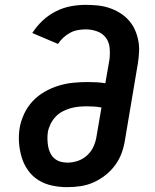

<svg xmlns="http://www.w3.org/2000/svg" viewBox="-20 -763 640 791"><path d="M256 8Q225 8 194.5 1.5Q164 -5 139 -20.5Q114 -36 96.5 -60Q79 -84 70 -113Q61 -142 58.5 -173Q56 -204 61 -236Q66 -265 79.5 -294Q93 -323 114.5 -346Q136 -369 164 -385Q192 -401 221.5 -410Q251 -419 281 -422Q311 -425 341 -425Q360 -425 378 -424Q396 -423 414 -420L431 -518Q434 -543 431.5 -567Q429 -591 415.5 -608.5Q402 -626 379.5 -634Q357 -642 333 -642Q317 -642 300.5 -639Q284 -636 269 -628Q254 -620 241 -608Q228 -596 219 -582L113 -627Q131 -655 155.5 -678Q180 -701 209.5 -716Q239 -731 270.5 -737Q302 -743 333 -743Q358 -743 382.5 -740.5Q407 -738 429.5 -730.5Q452 -723 472 -711Q492 -699 508 -682Q524 -665 534 -644Q544 -623 549 -599.5Q554 -576 553 -551.5Q552 -527 548 -502L495 -187Q491 -160 481.5 -133.5Q472 -107 455 -83.5Q438 -60 414.5 -41.5Q391 -23 365 -11.5Q339 0 311.5 4Q284 8 256 8ZM258 -93Q280 -93 301.5 -100.5Q323 -108 340 -124Q357 -140 366 -161Q375 -182 378 -203L398 -320Q383 -323 368.5 -324Q354 -325 339 -325Q322 -325 305 -323.5Q288 -322 270.5 -317Q253 -312 237 -303.5Q221 -295 208.5 -281.5Q196 -268 188 -251.5Q180 -235 177 -218Q175 -203 175.5 -188Q176 -173 178.5 -159Q181 -145 187.5 -132Q194 -119 204.5 -110Q215 -101 229 -97Q243 -93 258 -93Z"/></svg>

Font: Iosevka Slab Extended
Style: Bold Italic
Weight: 700
Width: 7
Italic angle: -9°
Monospace: yes
Designer: Belleve Invis
Foundry: Belleve Invis
Version: Version 11.1.0; ttfautohint (v1.8.3)